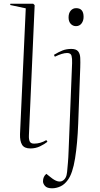

<svg xmlns="http://www.w3.org/2000/svg" viewBox="-20 -787 542 1036"><path d="M119 -742 35 -760 36 -767H159L167 -759L136 -57Q135 -35 140.5 -23.5Q146 -12 164 -12Q198 -12 230 -31L236 -22Q220 -9 196 2.5Q172 14 144 14Q111 14 99 -6Q87 -26 88 -63ZM350 -693Q350 -716 361.5 -729.5Q373 -743 391 -743Q431 -743 431 -696Q431 -675 420 -660.5Q409 -646 390 -646Q373 -646 361.5 -658.5Q350 -671 350 -693ZM402 -121Q398 -13 385 68Q372 149 346 184Q328 209 305.5 219Q283 229 261 229Q234 229 223 216.5Q212 204 212 191Q212 166 230 151L254 170Q292 201 315.5 189.5Q339 178 342 141Q344 119 346.5 91Q349 63 350 31L369 -446Q370 -471 366 -486Q362 -501 342 -501Q317 -501 276 -481L271 -491Q297 -507 318 -515Q339 -523 365 -523Q391 -523 401.5 -510Q412 -497 413 -474.5Q414 -452 413 -423Z"/></svg>

Font: Literata 72pt ExtraLight
Style: Italic
Weight: 200
Italic angle: -2°
Designer: Latin by Veronika Burian and Jose Scaglione. Greek by Irene Vlachou. Cyrillic by Vera Evstafieva
Foundry: TypeTogether
Version: Version 3.002